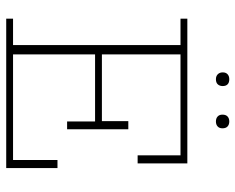

<svg xmlns="http://www.w3.org/2000/svg" viewBox="-90 -668 758 618"><g transform="rotate(90 289.0 -359.0)"><path d="M40 0V-22H125V-561H40V-583H506V-423H480V-561H155V-308H370V-393H396V-196H371V-286H155V-22H495V-165H521V0ZM235 -675Q225 -675 219 -681Q213 -687 213 -697Q213 -707 219 -712.5Q225 -718 235 -718Q246 -718 251.5 -712.5Q257 -707 257 -697Q257 -687 251.5 -681Q246 -675 235 -675ZM371 -675Q361 -675 355 -680.5Q349 -686 349 -696Q349 -707 355 -712.5Q361 -718 371 -718Q381 -718 387 -712.5Q393 -707 393 -696Q393 -686 387 -680.5Q381 -675 371 -675Z"/></g></svg>

Font: Rokkitt Thin
Style: Regular
Weight: 250
Version: Version 3.103